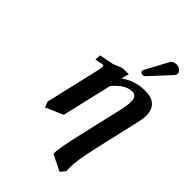

<svg xmlns="http://www.w3.org/2000/svg" viewBox="-269 -777 1110 1110"><g transform="rotate(45 286.0 -222.0)"><path d="M488 -681C477 -681 457 -677 451 -666L374 -523C373 -521 371 -513 371 -511C371 -504 382 -498 389 -498C393 -498 402 -499 407 -505L520 -627C525 -632 528 -639 529 -644V-648C529 -666 507 -681 488 -681ZM331 -445H294C279 -445 271 -441 259 -436C249 -432 235 -426 224 -422C200 -416 155 -408 137 -405L134 -369C170 -375 178 -378 188 -378C191 -378 194 -376 194 -367C194 -361 192 -352 189 -337L111 -1L124 33L231 -13L303 -321C341 -364 376 -389 417 -389C444 -389 453 -370 453 -340C453 -322 450 -300 445 -277L381 0C362 83 348 147 348 188L447 237L473 205C471 196 471 187 471 174C471 141 477.4 90.1 498 0L563 -284C569 -308 572 -328 572 -346C572 -417 530 -445 466 -445C401 -445 352 -422 318 -398Z"/></g></svg>

Font: Linux Libertine O
Style: Bold Italic
Weight: 700
Italic angle: -11.5°
Designer: Philipp H. Poll
Foundry: Philipp H. Poll
Version: Version 4.1.0